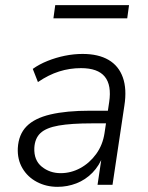

<svg xmlns="http://www.w3.org/2000/svg" viewBox="-20 -716 574 744"><path d="M203 8Q159 8 123 -11Q87 -30 67 -64Q47 -98 49 -142Q52 -195 83 -226.5Q114 -258 175.5 -272.5Q237 -287 329 -287H409L401 -238H337Q256 -238 207.5 -229.5Q159 -221 137 -200.5Q115 -180 113 -143Q111 -95 142 -70Q173 -45 215 -45Q255 -45 291 -64.5Q327 -84 352.5 -119Q378 -154 385 -200L403 -320Q413 -386 386 -419Q359 -452 294 -452Q250 -452 209 -439Q168 -426 127 -398L107 -449Q132 -467 164.5 -480Q197 -493 231.5 -500Q266 -507 300 -507Q361 -507 400.5 -484Q440 -461 456 -416Q472 -371 462 -307L416 0H358L375 -114H380Q365 -74 338 -46.5Q311 -19 276 -5.5Q241 8 203 8ZM187 -645 194 -696H480L473 -645Z"/></svg>

Font: Nunitoga
Style: Light Italic
Weight: 300
Italic angle: -9°
Designer: Vernon Adams
Foundry: Vernon Adams
Version: Version 1.0